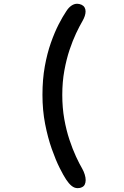

<svg xmlns="http://www.w3.org/2000/svg" viewBox="-20 -785 659 1022"><path d="M416 211.5Q410 214.5 404.2 215.5Q398.5 216.5 393 216.5Q376 216.5 361 204.2Q346 192 332 170.5Q318.5 150.5 297.5 108.8Q276.5 67 255.5 7.5Q234.5 -52 220.2 -125Q206 -198 206 -280Q206 -362.5 218.5 -431.8Q231 -501 250.8 -557Q270.5 -613 292.2 -655.2Q314 -697.5 333 -725.5Q345 -744.5 360 -754.8Q375 -765 390.5 -765Q402.5 -765 414.5 -759.5Q435.5 -749 435.5 -724Q435.5 -701.5 418.5 -672Q403.5 -646.5 385.2 -608Q367 -569.5 350.2 -519.5Q333.5 -469.5 322.5 -409.2Q311.5 -349 311.5 -280Q311.5 -211.5 322.2 -151.2Q333 -91 349.8 -40.8Q366.5 9.5 384.5 48.2Q402.5 87 417.5 112.5Q426 127.5 431 143.8Q436 160 436 173.5Q436 187 431.2 197Q426.5 207 416 211.5Z"/></svg>

Font: Sono Monospace Medium
Style: Regular
Weight: 500
Designer: Tyler Finck
Foundry: Tyler Finck
Version: Version 2.112